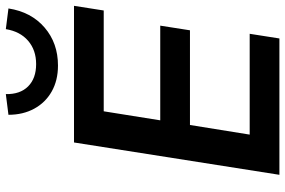

<svg xmlns="http://www.w3.org/2000/svg" viewBox="-180 -799 979 659"><g transform="rotate(-90 309.5 -469.5)"><path d="M39 0 150 -705H619L603 -603H257L226 -409H551L535 -307H210L177 -102H523L507 0ZM414 -760Q363 -760 325 -781.5Q287 -803 266 -841.5Q245 -880 245 -930L316 -939Q315 -890 342.5 -862.5Q370 -835 419 -835Q467 -835 499 -862.5Q531 -890 539 -939L610 -930Q598 -852 544.5 -806Q491 -760 414 -760Z"/></g></svg>

Font: Nunito Sans 12pt ExtraLight 12pt
Style: Bold Italic
Weight: 700
Italic angle: -9°
Version: Version 3.101;gftools[0.9.27]